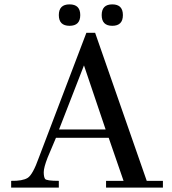

<svg xmlns="http://www.w3.org/2000/svg" viewBox="-20 -858 788 878"><path d="M725 -31V0H465V-31H545L477 -228H236L198 -138Q180 -92 180 -70.5Q180 -49 186 -40Q192 -31 249 -31V0H31V-31Q83 -30 106.5 -44.5Q130 -59 158 -138L375 -708H415L651 -31ZM250 -266H463L364 -559ZM493.5 -838Q542 -838 542 -789Q542 -740 493.5 -740Q445 -740 445 -789Q445 -838 493.5 -838ZM298 -838Q347 -838 347 -789Q347 -740 298 -740Q249 -740 249 -789Q249 -838 298 -838Z"/></svg>

Font: GFS Didot
Style: Regular
Weight: 400
Designer: Takis Katsoulidis and George D. Matthiopoulos
Foundry: Takis Katsoulidis and George D. Matthiopoulos
Version: Version 1.0